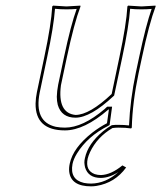

<svg xmlns="http://www.w3.org/2000/svg" viewBox="-20 -452 571 680"><path d="M302.7 208Q231.4 208 225.1 156.2Q223.6 142.6 227.1 127Q238.8 71.3 307.1 17.6Q332.5 -2 358.9 -15.6L365.7 -64H363.8Q278.3 9.8 210 9.8Q105 9.8 106 -85.4Q106.4 -105 110.8 -126L136.7 -249Q161.6 -366.2 165 -429.2L168 -432.1Q169.9 -432.1 215.3 -429.2L264.6 -432.1L265.1 -429.2Q242.2 -368.7 216.8 -249L195.8 -149.9Q183.1 -51.3 247.6 -44.9Q297.4 -45.4 375.5 -119.1L402.8 -249Q427.7 -366.2 431.2 -429.2L433.6 -432.1Q435.5 -432.1 481 -429.2L530.8 -432.1L531.2 -429.2Q508.3 -368.7 482.9 -249L470.7 -191.9Q449.2 -90.3 446.8 0L444.3 2.9Q425.3 0 400.4 0Q388.7 0 378.4 1.5Q324.2 33.2 298.8 86.9Q293 99.6 290.5 109.9Q281.7 151.9 315.4 164.6Q325.7 168 337.4 168Q373 167 413.6 133.8L426.8 141.1Q387.2 195.8 321.3 206.5Q311 208 302.7 208ZM302.7 198.2Q355 197.3 399.4 157.2Q367.7 177.7 337.4 178.2Q292.5 178.2 281.2 140.6Q279.3 132.3 278.8 124Q278.8 115.7 280.8 107.9Q291.5 57.1 345.2 12.7Q359.4 1 373.5 -7.3L375.5 -8.3L377.4 -8.8Q389.2 -10.3 400.4 -9.8Q419.4 -9.8 437 -7.8Q440.9 -98.6 460.9 -193.8L473.1 -251Q497.1 -364.3 517.1 -420.4Q500 -418.9 481 -418.9Q457 -418.9 440.9 -420.9Q436.5 -358.9 412.6 -247.1L384.3 -113.8L382.3 -111.8Q300.8 -35.6 247.6 -35.2Q197.8 -35.2 184.6 -80.6Q181.2 -94.2 181.2 -109.4Q181.6 -128.9 186 -151.9L207 -251Q231 -364.3 251.5 -420.4Q234.4 -418.9 215.3 -418.9Q191.4 -418.9 174.8 -420.9Q170.4 -358.4 146.5 -247.1L120.6 -124Q100.1 -20.5 177.7 -2.9Q192.9 0 210 0Q272.9 0 350.1 -65.4Q354 -68.8 356.9 -71.8L359.9 -74.2H377L368.2 -9.3L363.3 -6.3Q290 30.8 252.4 91.8Q240.2 111.8 236.8 128.9Q226.6 184.1 277.3 195.8Q289.6 198.2 302.7 198.2Z"/></svg>

Font: Linux Biolinum Outline O
Style: Italic
Weight: 400
Italic angle: -12°
Designer: Philipp H. Poll
Foundry: Philipp H. Poll
Version: Version 0.6.2